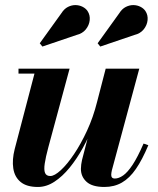

<svg xmlns="http://www.w3.org/2000/svg" viewBox="-20 -733 628 763"><path d="M130.5 10Q86 10 62 -9.8Q38 -29.5 32.8 -63.8Q27.5 -98 38.5 -141L117 -440.5H53.5V-460H256.5L172 -147.5Q161.5 -108.5 157.8 -83.2Q154 -58 159 -45.8Q164 -33.5 180 -33.5Q196.5 -33.5 221.8 -56.8Q247 -80 274.2 -120.5Q301.5 -161 326 -214Q350.5 -267 365.5 -327H381Q370 -283.5 351.8 -236.5Q333.5 -189.5 309.5 -145.8Q285.5 -102 256.8 -66.8Q228 -31.5 196.2 -10.8Q164.5 10 130.5 10ZM395 10Q346.5 10 324 -10.5Q301.5 -31 301.5 -62Q301.5 -70 302.8 -79.8Q304 -89.5 306 -97.5L400 -460H533.5L424.5 -56Q423.5 -51.5 422.8 -47Q422 -42.5 422 -38.5Q422 -23.5 436 -23.5Q452 -23.5 469.5 -35.8Q487 -48 507 -78.2Q527 -108.5 550.5 -162.5L569.5 -156Q545.5 -98.5 520.2 -61.8Q495 -25 464.5 -7.5Q434 10 395 10ZM378.5 -548 368 -561 454 -680.5Q465 -698 480 -705.5Q495 -713 510.2 -712.8Q525.5 -712.5 538.2 -706Q551 -699.5 558 -689Q568.5 -673 566.5 -653Q564.5 -633 551 -616.2Q537.5 -599.5 514 -594ZM148.5 -548 138 -561 224 -680.5Q235 -698 250 -705.5Q265 -713 280.2 -712.8Q295.5 -712.5 308.2 -706Q321 -699.5 328 -689Q338.5 -673 336.5 -653Q334.5 -633 321 -616.2Q307.5 -599.5 284 -594Z"/></svg>

Font: Bodoni Moda 11pt
Style: Bold Italic
Weight: 700
Italic angle: -13°
Designer: Owen Earl
Foundry: indestructible type
Version: Version 2.004